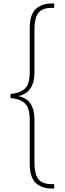

<svg xmlns="http://www.w3.org/2000/svg" viewBox="-20 -819 371 1098"><path d="M290 259H274Q219 259 184.5 227.5Q150 196 150 115V-134Q150 -205 120 -230Q90 -255 40 -258V-282Q90 -285 120 -310Q150 -335 150 -406V-656Q150 -736 184.5 -767.5Q219 -799 274 -799H290V-774H275Q221 -774 199 -744.5Q177 -715 177 -649V-406Q177 -290 87 -270V-269Q177 -251 177 -134V109Q177 175 199 204.5Q221 234 275 234H290Z"/></svg>

Font: Noto Serif Sinhala Condensed Thin
Style: Regular
Weight: 100
Width: 3
Designer: Jelle Bosma - Monotype Design Team
Foundry: Monotype Imaging Inc.
Version: Version 2.007; ttfautohint (v1.8.4.7-5d5b)